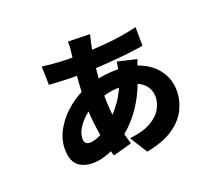

<svg xmlns="http://www.w3.org/2000/svg" viewBox="-122 -857 1244 1090"><g transform="rotate(-20 500.0 -312.5)"><path d="M516 -680Q513 -668 510 -656Q507 -644 504 -630Q496 -593 488.5 -542.5Q481 -492 476.5 -437.5Q472 -383 472 -334Q472 -231 487 -156Q502 -81 522 -18L408 14Q395 -23 383.5 -75.5Q372 -128 364.5 -189.5Q357 -251 357 -314Q357 -377 361 -433Q365 -489 371 -538.5Q377 -588 381 -628Q383 -639 383.5 -655Q384 -671 383 -683ZM347 -589Q457 -589 565 -597Q673 -605 772 -629L773 -516Q732 -509 678 -503Q624 -497 565 -492.5Q506 -488 449.5 -485.5Q393 -483 347 -483Q325 -483 297 -484Q269 -485 243.5 -486.5Q218 -488 198 -489L195 -601Q209 -599 236.5 -596Q264 -593 294.5 -591Q325 -589 347 -589ZM720 -455Q717 -446 711 -429.5Q705 -413 699 -396.5Q693 -380 690 -370Q654 -259 600 -183.5Q546 -108 478 -60Q435 -29 382.5 -7.5Q330 14 282 14Q249 14 220.5 2.5Q192 -9 175 -36.5Q158 -64 158 -113Q158 -177 192.5 -235.5Q227 -294 283 -339Q339 -384 403 -407Q445 -422 492.5 -430Q540 -438 588 -438Q673 -438 736 -409Q799 -380 834 -328Q869 -276 869 -209Q869 -153 842.5 -98.5Q816 -44 755.5 -2.5Q695 39 593 58L527 -47Q609 -56 656 -83Q703 -110 723.5 -146Q744 -182 744 -220Q744 -254 725.5 -281Q707 -308 671 -323.5Q635 -339 581 -339Q524 -339 480.5 -326.5Q437 -314 408 -300Q372 -284 341 -256.5Q310 -229 291 -197.5Q272 -166 272 -136Q272 -120 280 -110.5Q288 -101 306 -101Q331 -101 367 -118Q403 -135 438 -166Q482 -204 522.5 -260Q563 -316 587 -396Q591 -405 594.5 -422Q598 -439 601 -456Q604 -473 605 -482Z"/></g></svg>

Font: Noto Sans TC ExtraBold
Style: Regular
Weight: 800
Designer: Ryoko NISHIZUKA  (kana, bopomofo & ideographs); Paul D. Hunt (Latin, Greek & Cyrillic); Sandoll Communications , Soo-you
Foundry: Adobe
Version: Version 2.004-H2;hotconv 1.0.118;makeotfexe 2.5.65603